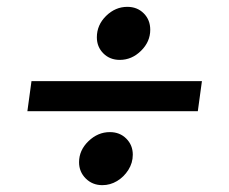

<svg xmlns="http://www.w3.org/2000/svg" viewBox="-20 -529 670 561"><path d="M419 -442Q419 -407 392 -380.5Q365 -354 330 -354Q301 -354 282 -373Q263 -392 263 -420Q263 -456 290 -482.5Q317 -509 352 -509Q381 -509 400 -490Q419 -471 419 -442ZM72 -292H570L558 -204H60ZM368 -77Q368 -53 355 -32.5Q342 -12 322 0Q302 12 279 12Q250 12 230.5 -7.5Q211 -27 211 -55Q211 -90 238.5 -116.5Q266 -143 301 -143Q330 -143 349 -124Q368 -105 368 -77Z"/></svg>

Font: Rosario
Style: Italic
Weight: 400
Italic angle: -8.05°
Designer: Hector Gatti
Foundry: Omnibus Type
Version: Version 1.201